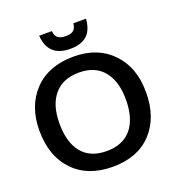

<svg xmlns="http://www.w3.org/2000/svg" viewBox="-160 -1058 1137 1206"><g transform="rotate(-20 408.0 -455.0)"><path d="M392.1 -776.4Q244.6 -776.4 234.9 -920.9H319.8Q322.8 -883.8 344.7 -871.6Q356 -865.7 366.7 -863.5Q377.4 -861.3 392.1 -861.3Q407.2 -861.3 419.7 -864Q432.1 -866.7 441.4 -873.3Q450.7 -879.9 456.3 -891.6Q461.9 -903.3 463.4 -920.9H547.9Q542.5 -845.7 503.2 -811Q463.9 -776.4 392.1 -776.4ZM390.6 11.2Q223.6 11.2 127.9 -88.9Q32.2 -189 32.2 -358.9Q32.2 -523.4 128.4 -624Q225.1 -724.1 392.1 -724.1Q553.7 -724.1 648.9 -624Q744.6 -524.9 744.6 -358.9Q744.6 -189 650.4 -88.9Q556.2 11.2 390.6 11.2ZM387.7 -94.7Q441.9 -94.7 483.4 -112.1Q524.9 -129.4 553 -163.1Q581.1 -196.8 595.5 -246.1Q609.9 -295.4 609.9 -358.9Q609.9 -481.4 553.2 -549.8Q496.6 -618.2 389.6 -618.2Q281.7 -618.2 223.6 -549.8Q166 -481.9 166 -358.9Q166 -231.4 222.2 -163.1Q278.3 -94.7 387.7 -94.7Z"/></g></svg>

Font: Ride
Style: Bold
Weight: 700
Version: Version 3.000